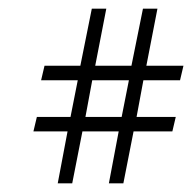

<svg xmlns="http://www.w3.org/2000/svg" viewBox="-20 -472 440 440"><path d="M56.6 -170.9 64.5 -204.1H141.6L158.2 -288.1H74.2L82 -321.3H164.1L190.4 -452.1H223.6L198.2 -321.3H281.2L307.6 -452.1H340.8L315.4 -321.3H400.4L392.6 -288.1H308.6L293 -204.1H382.8L375 -170.9H286.1L262.7 -51.8H229.5L252 -170.9H168.9L145.5 -51.8H112.3L134.8 -170.9ZM175.8 -204.1H258.8L275.4 -288.1H191.4Z"/></svg>

Font: Kleymisska
Style: Regular
Weight: 500
Italic angle: -8°
Designer: gluk
Foundry: gluk
Version: Version 0.298